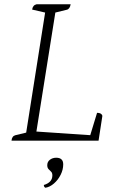

<svg xmlns="http://www.w3.org/2000/svg" viewBox="-20 -661 569 902"><path d="M34 0Q36 -22 53 -26L103 -38L192 -602L131 -616Q134 -637 152 -641H312Q308 -618 293 -615L240 -602L151 -43L404 -26L436 -131Q457 -131 461 -117L443 0ZM193 221Q186 217 186 208Q226 196 226 163Q226 151 220 145.5Q214 140 208 133.5Q202 127 202 115Q202 99 214.5 89.5Q227 80 244 80Q277 80 277 111Q277 136 265 160Q253 184 233.5 201Q214 218 193 221Z"/></svg>

Font: Petrona ExtraLight
Style: Italic
Weight: 200
Italic angle: -9°
Designer: Ringo R. Seeber
Foundry: Ringo R. Seeber
Version: Version 2.001; ttfautohint (v1.8.3)